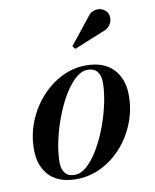

<svg xmlns="http://www.w3.org/2000/svg" viewBox="-81 -763 672 835"><g transform="rotate(-10 255.0 -345.5)"><path d="M189 10Q110.5 10 69.8 -33Q29 -76 29 -148Q29 -212 52 -270Q75 -328 115 -373Q155 -418 206.5 -444Q258 -470 314.5 -470Q394 -470 435.2 -426Q476.5 -382 476.5 -310Q476.5 -246.5 454 -189Q431.5 -131.5 391.8 -86.5Q352 -41.5 300 -15.8Q248 10 189 10ZM185.5 -9.5Q209 -9.5 231.8 -27.2Q254.5 -45 275.8 -75.5Q297 -106 315 -144.8Q333 -183.5 346.5 -225.8Q360 -268 367.5 -309Q375 -350 375 -385Q375 -415 361 -432.5Q347 -450 318 -450Q295 -450 272.2 -432.2Q249.5 -414.5 228.2 -384Q207 -353.5 189 -314.8Q171 -276 157.5 -233.8Q144 -191.5 136.5 -150.5Q129 -109.5 129 -74.5Q129 -44.5 142.8 -27Q156.5 -9.5 185.5 -9.5ZM282.5 -549 271.5 -562 363.5 -677.5Q373 -691 385.5 -696.5Q398 -702 410.2 -701.2Q422.5 -700.5 432.5 -694.8Q442.5 -689 448 -680.5Q456.5 -667.5 455 -651.5Q453.5 -635.5 443.5 -622.2Q433.5 -609 416.5 -603.5Z"/></g></svg>

Font: Bodoni Moda 11pt SemiBold
Style: Italic
Weight: 600
Italic angle: -13°
Designer: Owen Earl
Foundry: indestructible type
Version: Version 2.004